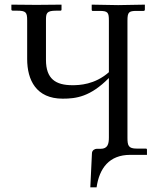

<svg xmlns="http://www.w3.org/2000/svg" viewBox="-20 -666 674 827"><path d="M529 -73V-577C529 -614 535 -619 569 -619H598C602 -619 604 -621 604 -625V-646L489 -644L375 -646V-624C375 -621 376 -619 379 -619H409C445 -619 449 -612 449 -577V-355C388 -301 321 -299 292 -299C220 -299 178 -326 178 -408V-578C178 -609 180 -620 222 -620H239C243 -620 245 -621 245 -625V-646L137 -645L29 -646V-625C29 -622 31 -620 36 -620H53C92 -620 97 -613 97 -578V-412C97 -321 136 -241 250 -241C308 -241 369 -249 449 -330V-74C449 -46 444 -25 413 -25H396C390 -25 376 -20 376 -5L369 141H396C408 59 450 1 541 1H613V-21C613 -24 612 -26 608 -26H569C533 -26 529 -39 529 -73Z"/></svg>

Font: Libertinus Serif Display
Style: Regular
Weight: 400
Designer: Philipp H. Poll, Khaled Hosny
Foundry: Caleb Maclennan
Version: Version 7.050;RELEASE